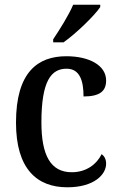

<svg xmlns="http://www.w3.org/2000/svg" viewBox="-20 -786 507 816"><path d="M206 -619V-606H250C304 -644 383 -721 406 -756V-766H291C272 -721 234 -661 206 -619ZM266 10C381 10 431 -45 431 -90C431 -109 424 -122 412 -131C391 -88 347 -54 285 -54C195 -54 156 -126 156 -266C156 -443 198 -494 263 -494C320 -494 335 -441 335 -376C405 -376 431 -399 431 -444C431 -509 358 -547 262 -547C141 -547 48 -480 48 -265C48 -67 138 10 266 10Z"/></svg>

Font: Noto Serif Armenian SemiCondensed Medium
Style: Regular
Weight: 500
Width: 4
Designer: Monotype Design Team
Foundry: Monotype Imaging Inc.
Version: Version 2.008